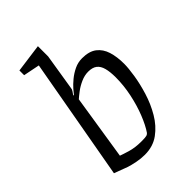

<svg xmlns="http://www.w3.org/2000/svg" viewBox="-209 -788 889 889"><g transform="rotate(-45 235.5 -344.0)"><path d="M203 9Q177 9 150 3.5Q123 -2 108 -7L41 -32L148 -631L68 -647V-678L208 -697V-630L179 -450Q179 -444 173.5 -436Q168 -428 163 -421L165 -418Q171 -426 184.5 -441.5Q198 -457 218 -473.5Q238 -490 262 -501.5Q286 -513 313 -513Q359 -513 385 -493Q411 -473 422 -438Q433 -403 433 -357Q433 -329 426 -284Q419 -239 403.5 -188.5Q388 -138 361.5 -93Q335 -48 296 -19.5Q257 9 203 9ZM236 -46Q263 -46 270 -48.5Q277 -51 281 -56Q301 -85 319.5 -131.5Q338 -178 349.5 -232.5Q361 -287 361 -340Q361 -376 354.5 -400.5Q348 -425 332.5 -437Q317 -449 289 -449Q265 -449 240.5 -438Q216 -427 197 -412.5Q178 -398 168 -389L118 -70Q131 -65 162.5 -55.5Q194 -46 236 -46Z"/></g></svg>

Font: Faustina Light Light
Style: Italic
Weight: 300
Italic angle: -8°
Version: Version 1.200